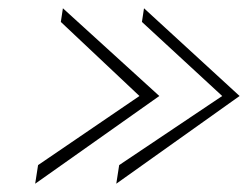

<svg xmlns="http://www.w3.org/2000/svg" viewBox="-20 -514 606 464"><path d="M65 -70 365 -282 132 -494 127 -461 317 -282 72 -115ZM261 -70 559 -282 328 -494 323 -461 517 -282 268 -115Z"/></svg>

Font: Charger Sport
Style: HLExtObl
Weight: 100
Designer: Jasper
Foundry: Cannot Into Space Fonts
Version: Version 1.1